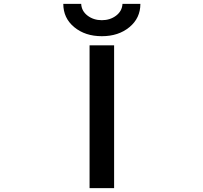

<svg xmlns="http://www.w3.org/2000/svg" viewBox="-20 -964 1040 985"><path d="M439.5 1V-731.4H565.4V1ZM304.7 -944.3H396.5Q398.4 -907.2 429.2 -883.8Q460 -860.4 502.4 -860.4Q544.9 -860.4 575.7 -883.8Q606.4 -907.2 608.4 -944.3H700.2Q700.2 -871.1 644 -824.7Q587.9 -778.3 502.4 -778.3Q417 -778.3 360.8 -824.7Q304.7 -871.1 304.7 -944.3Z"/></svg>

Font: Gen Shin Gothic Monospace Medium
Style: Regular
Weight: 500
Designer: [Source Han Sans]
Ryoko NISHIZUKA  (kana & ideographs); Paul D. Hunt (Latin, Greek & Cyrillic); Wenlong ZHANG  (bopomofo
Version: Version 1.002.20150607